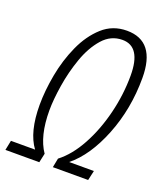

<svg xmlns="http://www.w3.org/2000/svg" viewBox="-170 -815 775 905"><g transform="rotate(20 217.5 -362.0)"><path d="M134 0 144 -46Q95 -117 95 -246Q95 -299 106.5 -372Q118 -445 142.5 -514.5Q167 -584 207.5 -630Q248 -676 306 -676Q399 -676 399 -531Q399 -436 375.5 -340.5Q352 -245 309.5 -167Q267 -89 211 -46L202 0H379L390 -49H266Q348 -115 401.5 -249.5Q455 -384 455 -539Q455 -724 311 -724Q240 -724 189 -678Q138 -632 105.5 -560Q73 -488 58 -407Q43 -326 43 -255Q43 -119 95 -49H-26L-36 0Z"/></g></svg>

Font: Noto Sans Display Condensed Light
Style: Italic
Weight: 300
Width: 3
Designer: Monotype Design team
Foundry: Monotype Imaging Inc.
Version: 1.000